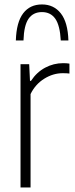

<svg xmlns="http://www.w3.org/2000/svg" viewBox="-20 -822 330 842"><path d="M70 -540.5H108L111.5 -467.5H116Q141 -505.5 178 -525.2Q215 -545 257 -545Q272.5 -545 284.5 -543V-499.5Q274 -501 255 -501Q213 -501 174 -476.8Q135 -452.5 114 -409.5V0H70ZM164 -802.5Q216 -802.5 246.8 -763.2Q277.5 -724 280 -644.5H246.5Q243 -710.5 222.5 -739.8Q202 -769 164 -769Q125.5 -769 105.2 -739.8Q85 -710.5 83 -644.5H49.5Q52 -725 81.8 -763.8Q111.5 -802.5 164 -802.5Z"/></svg>

Font: Encode Sans Condensed ExLight
Style: Regular
Weight: 275
Width: 3
Designer: Multiple Designers
Foundry: Impallari Type
Version: Version 2.000